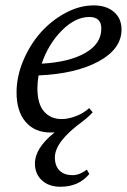

<svg xmlns="http://www.w3.org/2000/svg" viewBox="-20 -485 475 719"><path d="M169.4 11.2Q109.9 11.2 75.9 -28.6Q42 -68.4 42 -138.7Q42 -198.2 67.1 -258.1Q92.3 -317.9 132.3 -363Q172.4 -408.2 225.1 -436.5Q277.8 -464.8 330.6 -464.8Q378.4 -464.8 406.7 -440.4Q435.1 -416 435.1 -374.5Q435.1 -301.8 349.4 -255.1Q263.7 -208.5 124.5 -202.6Q120.1 -178.2 120.1 -154.8Q120.1 -95.7 145 -67.4Q169.9 -39.1 210.9 -39.1Q235.4 -39.1 264.2 -50Q293 -61 314 -80.1L327.1 -64.5Q311 -46.4 287.6 -29.3H288.1Q185.5 45.4 185.5 104.5Q185.5 136.2 202.9 153.6Q220.2 170.9 252 170.9Q277.8 170.9 305.2 150.4L314.5 166.5Q274.9 214.4 206.1 214.4Q163.1 214.4 137 190.4Q110.8 166.5 110.8 127Q110.8 69.8 184.6 10.7Q179.2 11.2 169.4 11.2ZM314.5 -421.4Q261.7 -421.4 211.2 -370.4Q160.6 -319.3 136.2 -246.6Q239.7 -252.4 299.6 -286.9Q359.4 -321.3 359.4 -377.9Q359.4 -421.4 314.5 -421.4Z"/></svg>

Font: Elstob 6pt
Style: Italic
Weight: 400
Italic angle: -20°
Designer: Peter S. Baker
Version: Version 1.015